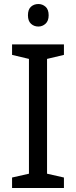

<svg xmlns="http://www.w3.org/2000/svg" viewBox="-20 -935 379 955"><path d="M298 0H40V-52L124 -71V-642L40 -662V-714H298V-662L214 -642V-71L298 -52ZM171 -915Q191 -915 206.5 -901.5Q222 -888 222 -859Q222 -831 206.5 -817Q191 -803 171 -803Q149 -803 134 -817Q119 -831 119 -859Q119 -888 134 -901.5Q149 -915 171 -915Z"/></svg>

Font: Noto Sans Wancho
Style: Regular
Weight: 400
Designer: Monotype Design Team
Foundry: Monotype Imaging Inc.
Version: Version 2.001; ttfautohint (v1.8.4.7-5d5b)